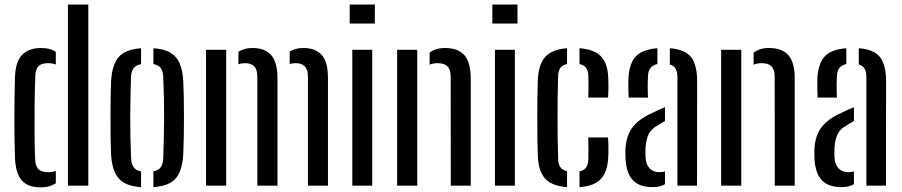

<svg xmlns="http://www.w3.org/2000/svg" viewBox="-20 -820 3985 848"><path d="M46 -124Q44.5 -163 44 -209.2Q43.5 -255.5 43.5 -303Q43.5 -350.5 44.2 -395Q45 -439.5 46 -476Q48 -548 77.8 -578Q107.5 -608 161.5 -608Q183 -608 198.5 -603.8Q214 -599.5 226.5 -590.5V-535Q211.5 -541 192.5 -541Q163 -541 150 -527.8Q137 -514.5 136 -484.5Q133.5 -424 132.8 -358.8Q132 -293.5 132.5 -231.8Q133 -170 135 -120Q136 -86 149.8 -72.8Q163.5 -59.5 192.5 -59.5Q212 -59.5 226.5 -65V-10.5Q213 -2 197 2.8Q181 7.5 159.5 7.5Q103.5 7.5 76.2 -23.2Q49 -54 46 -124ZM280 0V-800H370V0Z M470.5 -140.5Q469 -169.5 468.5 -209.8Q468 -250 468 -294.2Q468 -338.5 468.5 -381.5Q469 -424.5 470.5 -459.5Q474.5 -533.5 504 -567.8Q533.5 -602 603 -607V-537Q579.5 -532 569.5 -518Q559.5 -504 558.5 -478Q557.5 -439.5 556.5 -396Q555.5 -352.5 555.2 -306.8Q555 -261 556 -214.5Q557 -168 559 -122.5Q560 -96 570 -81.8Q580 -67.5 603 -63V6.5Q533 2 503.5 -32.8Q474 -67.5 470.5 -140.5ZM657.5 6.5V-63Q681 -68 690.5 -82Q700 -96 701 -121Q702.5 -166.5 703.5 -210.8Q704.5 -255 704.8 -299.2Q705 -343.5 704 -388.2Q703 -433 701 -479.5Q700 -505 690.2 -519Q680.5 -533 657.5 -537V-607Q705 -603.5 732.8 -587.2Q760.5 -571 773.8 -539.5Q787 -508 789.5 -459.5Q791 -427.5 791.8 -387Q792.5 -346.5 792.5 -303.2Q792.5 -260 791.8 -218Q791 -176 789.5 -140.5Q787 -92 773.8 -60.5Q760.5 -29 732.5 -12.8Q704.5 3.5 657.5 6.5Z M890 0V-600H979V0ZM1340 0V-483Q1339.5 -514 1325.8 -527.5Q1312 -541 1285.5 -541Q1270.5 -541 1259.5 -536.5V-592.5Q1272 -600 1286.8 -604Q1301.5 -608 1320 -608Q1373.5 -608 1401 -577.2Q1428.5 -546.5 1428.5 -476V0ZM1116.5 0V-483Q1116 -513.5 1102.8 -527.2Q1089.5 -541 1062 -541Q1054.5 -541 1046.8 -539.8Q1039 -538.5 1033 -536V-590.5Q1044.5 -599 1059.8 -603.5Q1075 -608 1095.5 -608Q1149.5 -608 1177.2 -577.2Q1205 -546.5 1205.5 -476V0Z M1524.5 -716V-800H1635.5V-716ZM1536 0V-600H1624V0Z M1734 0V-600H1823V0ZM1971 0 1970.5 -483Q1970 -513.5 1956 -527.2Q1942 -541 1912 -541Q1902.5 -541 1894 -539.2Q1885.5 -537.5 1877.5 -534.5V-587.5Q1891 -597.5 1907.5 -602.8Q1924 -608 1945.5 -608Q2002.5 -608 2030.5 -576.8Q2058.5 -545.5 2059 -476V0Z M2154.5 -716V-800H2265.5V-716ZM2166 0V-600H2254V0Z M2355.5 -128.5Q2354 -163 2353.5 -206.8Q2353 -250.5 2353 -297.8Q2353 -345 2353.5 -389.5Q2354 -434 2355.5 -470Q2359 -537.5 2389.2 -569.8Q2419.5 -602 2484.5 -607V-537Q2464 -533 2454.8 -520Q2445.5 -507 2445 -482Q2443.5 -435.5 2443 -391Q2442.5 -346.5 2442.5 -302Q2442.5 -257.5 2443 -212.2Q2443.5 -167 2445 -119.5Q2445.5 -94.5 2455 -81.2Q2464.5 -68 2484.5 -63.5V6.5Q2417.5 1.5 2388 -30.8Q2358.5 -63 2355.5 -128.5ZM2539.5 6.5V-63Q2560 -67.5 2569 -80.8Q2578 -94 2578.5 -120Q2579 -140.5 2579 -162Q2579 -183.5 2578 -213H2665.5Q2667 -196.5 2667.2 -171.2Q2667.5 -146 2666.5 -128.5Q2664 -62.5 2634.5 -30.2Q2605 2 2539.5 6.5ZM2578 -389Q2579 -404 2579 -420.8Q2579 -437.5 2579 -453.5Q2579 -469.5 2578.5 -482.5Q2578 -507 2569 -519.8Q2560 -532.5 2539.5 -537V-607Q2605 -602 2635 -570.5Q2665 -539 2666.5 -473Q2667.5 -453.5 2667.2 -430Q2667 -406.5 2665.5 -389Z M2743 -114.5Q2742.5 -127 2742.2 -139.2Q2742 -151.5 2742.5 -164Q2745 -200.5 2756.8 -228.8Q2768.5 -257 2794.5 -280.2Q2820.5 -303.5 2866.5 -324Q2878.5 -330 2891.2 -335.8Q2904 -341.5 2917 -346.5V-285.5Q2910 -282 2902 -277Q2894 -272 2885 -266.5Q2852.5 -248.5 2842 -220.8Q2831.5 -193 2831 -163Q2830.5 -149.5 2830.8 -140.2Q2831 -131 2831.5 -120.5Q2834 -92 2849.8 -75.8Q2865.5 -59.5 2893 -59.5Q2907 -59.5 2917 -63V-6.5Q2896 6.5 2863 6.5Q2805.5 6.5 2776.5 -22.8Q2747.5 -52 2743 -114.5ZM2756.5 -389Q2755.5 -408 2755.2 -430.5Q2755 -453 2755.5 -473Q2758.5 -537 2786.5 -569.2Q2814.5 -601.5 2883.5 -607V-537Q2865 -533.5 2854 -521Q2843 -508.5 2842 -484.5Q2841 -471 2840.8 -451.8Q2840.5 -432.5 2841 -415Q2841.5 -397.5 2842 -389ZM2972 0V-478.5Q2972 -502.5 2964.2 -516.2Q2956.5 -530 2938.5 -535V-607Q3007 -601.5 3033 -566.8Q3059 -532 3059 -461L3058.5 0Z M3165 0V-600H3254V0ZM3402 0 3401.5 -483Q3401 -513.5 3387 -527.2Q3373 -541 3343 -541Q3333.5 -541 3325 -539.2Q3316.5 -537.5 3308.5 -534.5V-587.5Q3322 -597.5 3338.5 -602.8Q3355 -608 3376.5 -608Q3433.5 -608 3461.5 -576.8Q3489.5 -545.5 3490 -476V0Z M3577.5 -114.5Q3577 -127 3576.8 -139.2Q3576.5 -151.5 3577 -164Q3579.5 -200.5 3591.2 -228.8Q3603 -257 3629 -280.2Q3655 -303.5 3701 -324Q3713 -330 3725.8 -335.8Q3738.5 -341.5 3751.5 -346.5V-285.5Q3744.5 -282 3736.5 -277Q3728.5 -272 3719.5 -266.5Q3687 -248.5 3676.5 -220.8Q3666 -193 3665.5 -163Q3665 -149.5 3665.2 -140.2Q3665.5 -131 3666 -120.5Q3668.5 -92 3684.2 -75.8Q3700 -59.5 3727.5 -59.5Q3741.5 -59.5 3751.5 -63V-6.5Q3730.5 6.5 3697.5 6.5Q3640 6.5 3611 -22.8Q3582 -52 3577.5 -114.5ZM3591 -389Q3590 -408 3589.8 -430.5Q3589.5 -453 3590 -473Q3593 -537 3621 -569.2Q3649 -601.5 3718 -607V-537Q3699.5 -533.5 3688.5 -521Q3677.5 -508.5 3676.5 -484.5Q3675.5 -471 3675.2 -451.8Q3675 -432.5 3675.5 -415Q3676 -397.5 3676.5 -389ZM3806.5 0V-478.5Q3806.5 -502.5 3798.8 -516.2Q3791 -530 3773 -535V-607Q3841.5 -601.5 3867.5 -566.8Q3893.5 -532 3893.5 -461L3893 0Z"/></svg>

Font: Big Shoulders Stencil Text Thin Medium
Style: Regular
Weight: 500
Version: Version 2.001